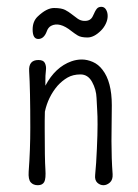

<svg xmlns="http://www.w3.org/2000/svg" viewBox="-20 -547 408 566"><path d="M309.6 -236.8 308.6 -131.3Q308.6 -79.1 312 -33.7Q313 -17.1 304 -9Q294.9 -1 284.9 -1Q274.9 -1 266.8 -8.5Q258.8 -16.1 260.5 -31.5Q262.2 -46.9 263.4 -66.9Q264.6 -86.9 265.6 -108.4Q267.6 -151.4 267.6 -179.4Q267.6 -207.5 266.6 -220.2Q265.6 -232.9 264.6 -258.1Q263.7 -283.2 251.5 -305.4Q239.3 -327.6 217.3 -327.6Q195.3 -327.6 179.2 -318.4Q163.1 -309.1 149.4 -293.9Q121.6 -261.2 112.3 -217.8Q111.8 -204.1 111.8 -190.9V-165.5Q111.8 -77.1 113.8 -48.6Q115.7 -20 110.4 -10.5Q105 -1 91.6 -1Q78.1 -1 70.6 -9.5Q63 -18.1 64.5 -41Q69.3 -104 69.3 -170.4Q69.3 -284.2 65.9 -337.4Q64 -370.1 93.3 -370.1Q108.4 -370.1 112.5 -360.8Q116.7 -351.6 115.5 -341.3Q114.3 -331.1 114 -323.7Q113.8 -316.4 113.8 -308.6Q113.8 -300.8 113.8 -294.4Q142.6 -349.1 190.4 -366.2Q205.6 -371.6 221.2 -371.6Q236.8 -371.6 253.4 -364.5Q270 -357.4 282.2 -341.3Q309.6 -306.2 309.6 -236.8ZM76.2 -460Q76.2 -483.9 90.8 -498Q117.2 -523.4 139.2 -523.4Q161.1 -523.4 171.9 -517.8Q182.6 -512.2 191.4 -505.1Q200.2 -498 209 -491.9Q217.8 -485.8 228 -485.4Q247.1 -484.4 253.9 -500Q260.7 -515.6 265.4 -521.2Q270 -526.9 278.8 -526.9Q287.6 -526.9 292.5 -518.8Q297.4 -510.7 297.4 -499.8Q297.4 -488.8 292 -477.3Q286.6 -465.8 277.8 -457Q257.3 -436.5 238 -436.5Q218.8 -436.5 209.2 -442.4Q199.7 -448.2 190.9 -455.1Q155.3 -483.9 130.4 -470.7Q121.6 -465.8 117.7 -454.1Q109.4 -432.1 92.8 -432.1Q76.2 -432.1 76.2 -460Z"/></svg>

Font: Pompiere
Style: Regular
Weight: 400
Designer: Karolina Lach
Foundry: Sorkin Type Co.
Version: Version 1.002